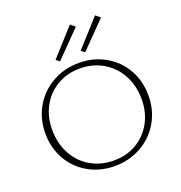

<svg xmlns="http://www.w3.org/2000/svg" viewBox="-157 -1038 1107 1177"><g transform="rotate(-20 396.0 -449.0)"><path d="M272 -730 429 -904 459 -879 295 -712ZM436 -730 593 -904 623 -879 459 -712ZM59 -327Q59 -422 103.5 -499Q148 -576 226 -620Q304 -664 399 -664Q494 -664 570.5 -620.5Q647 -577 690 -501Q733 -425 733 -331Q733 -236 688.5 -159Q644 -82 566 -38Q488 6 393 6Q298 6 221.5 -37.5Q145 -81 102 -157Q59 -233 59 -327ZM686 -324Q686 -412 648.5 -481.5Q611 -551 544 -590.5Q477 -630 393 -630Q311 -630 245.5 -592Q180 -554 143 -486.5Q106 -419 106 -334Q106 -246 143.5 -176Q181 -106 248 -67Q315 -28 399 -28Q482 -28 547 -66Q612 -104 649 -171.5Q686 -239 686 -324Z"/></g></svg>

Font: Ysabeau Infant Light
Style: Regular
Weight: 300
Designer: Christian Thalmann (Catharsis Fonts)
Version: Version 0.003